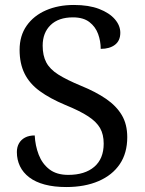

<svg xmlns="http://www.w3.org/2000/svg" viewBox="-20 -744 584 774"><path d="M247 10Q198 10 160.5 0Q123 -10 98 -29Q73 -48 60.5 -74Q48 -100 48 -131Q48 -151 56.5 -166Q65 -181 81 -189.5Q97 -198 120 -198Q122 -157 136 -120.5Q150 -84 179 -61.5Q208 -39 255 -39Q322 -39 360 -71.5Q398 -104 398 -165Q398 -202 383.5 -227.5Q369 -253 335.5 -275Q302 -297 243 -321Q181 -347 140 -377Q99 -407 79 -447.5Q59 -488 59 -543Q59 -600 87.5 -640.5Q116 -681 165.5 -702.5Q215 -724 278 -724Q338 -724 379.5 -708Q421 -692 443 -666.5Q465 -641 465 -612Q465 -580 443.5 -563.5Q422 -547 386 -547Q386 -578 375.5 -607Q365 -636 340.5 -655Q316 -674 274 -674Q216 -674 184 -643Q152 -612 152 -560Q152 -520 166.5 -492.5Q181 -465 215 -443.5Q249 -422 307 -398Q366 -374 407.5 -345.5Q449 -317 471 -280Q493 -243 493 -191Q493 -127 463 -82.5Q433 -38 377.5 -14Q322 10 247 10Z"/></svg>

Font: Noto Serif Kannada
Style: Regular
Weight: 400
Designer: Universal Thirst, Indian Type Foundry and the Monotype Design Team
Foundry: Monotype Imaging Inc.
Version: Version 2.003